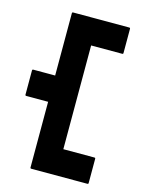

<svg xmlns="http://www.w3.org/2000/svg" viewBox="-108 -761 621 826"><g transform="rotate(15 203.0 -348.0)"><path d="M113 0Q109 0 109 -4V-297H11Q7 -297 7 -301V-410Q7 -414 11 -414H109V-692Q109 -696 113 -696H364Q368 -696 368 -692V-583Q368 -579 364 -579H225V-117H364Q368 -117 368 -113V-4Q368 0 364 0Z"/></g></svg>

Font: AL Dynamic
Style: Regular
Weight: 400
Version: Version 1.000; ttfautohint (v1.8.2) -l 8 -r 50 -G 200 -x 14 